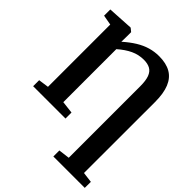

<svg xmlns="http://www.w3.org/2000/svg" viewBox="-266 -911 1310 1310"><g transform="rotate(45 389.0 -256.0)"><path d="M475 241.5V183.5L555.5 173.5V-517Q555.5 -571.5 543.5 -603.2Q531.5 -635 507 -648.5Q482.5 -662 445.5 -662Q395.5 -662 351.2 -641.2Q307 -620.5 261 -580V-68.5L350.5 -58V0H38.5V-58L113 -68.5V-669.5L40.5 -682.5V-742.5L221 -753H226.5L250.5 -733.5V-695.5L249.5 -640Q293 -678.5 334 -703.8Q375 -729 416.5 -741Q458 -753 502 -753Q570 -753 614.5 -727.5Q659 -702 681 -648.5Q703 -595 703 -511.5L702.5 173.5L778.5 183L778 241.5Z"/></g></svg>

Font: Merriweather 24pt
Style: Bold
Weight: 700
Designer: Eben Sorkin
Foundry: Eben Sorkin
Version: Version 2.100